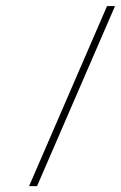

<svg xmlns="http://www.w3.org/2000/svg" viewBox="-20 -558 408 648"><path d="M78.1 70.3 341.3 -537.6H368.2L105 70.3Z"/></svg>

Font: ML-NILA03
Style: Regular
Weight: 400
Designer: CLT@C-DIT
Version: Version ML-NILA03 1.0